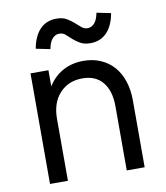

<svg xmlns="http://www.w3.org/2000/svg" viewBox="-81 -788 737 855"><g transform="rotate(-10 287.0 -360.0)"><path d="M423 -290Q423 -360 391 -399Q359 -438 299 -438Q236 -438 196.5 -395.5Q157 -353 157 -280V0H76V-500H157V-427Q183 -469 224 -491.5Q265 -514 317 -514Q360 -514 394.5 -499Q429 -484 453.5 -456.5Q478 -429 491 -389.5Q504 -350 504 -302V0H423ZM118 -604Q128 -660 157 -690Q186 -720 231 -720Q259 -720 277 -709.5Q295 -699 308.5 -687Q322 -675 334 -664.5Q346 -654 362 -654Q379 -654 392.5 -668.5Q406 -683 412 -715L476 -702Q466 -646 437 -616Q408 -586 363 -586Q335 -586 317 -596.5Q299 -607 285.5 -619Q272 -631 260.5 -641.5Q249 -652 232 -652Q215 -652 201.5 -637.5Q188 -623 182 -591Z"/></g></svg>

Font: NT Somic
Style: Regular
Weight: 400
Designer: Ravid Balaliev — lead type designer, mastering
Michael Voronin — secret advisor, marketing
Ivan Kovalenko — best boy
Foundry: NT Type
Version: Version 0.7